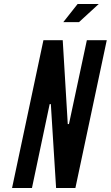

<svg xmlns="http://www.w3.org/2000/svg" viewBox="-20 -935 551 955"><path d="M471 -915 373 -825H295L366 -915ZM235 -383 233 -417H227L139 0H40L196 -735H292L315 -352L317 -318H323L412 -735H511L355 0H259Z"/></svg>

Font: League Gothic Italic
Style: Regular
Weight: 400
Designer: Tyler Finck
Foundry: The League of Moveable Type
Version: Version 1.001;PS 001.001;hotconv 1.0.56;makeotf.lib2.0.21325